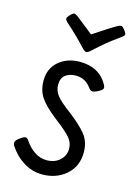

<svg xmlns="http://www.w3.org/2000/svg" viewBox="-102 -686 520 748"><g transform="rotate(15 158.0 -311.5)"><path d="M172 -398Q147 -398 130.5 -385.5Q114 -373 114 -346Q114 -322 129.5 -302.5Q145 -283 183 -255Q233 -217 256 -188Q279 -159 279 -117Q279 -60 240 -26Q201 8 144 8Q103 8 68 -14Q33 -36 10 -72Q7 -78 7 -83Q7 -94 26 -106Q38 -115 45 -115Q52 -115 59 -104Q75 -80 97.5 -65Q120 -50 146 -50Q179 -50 199.5 -69Q220 -88 220 -115Q220 -141 202.5 -160.5Q185 -180 151 -206L131 -222Q93 -252 74 -279.5Q55 -307 55 -347Q55 -396 89 -425Q123 -454 174 -454Q253 -454 287 -391Q290 -385 290 -381Q290 -375 285 -371Q280 -367 267 -360Q255 -355 250 -355Q241 -355 233 -367Q210 -398 172 -398ZM170 -582 118 -623Q107 -630 104 -630Q98 -630 87 -618Q86 -617 82 -612Q78 -607 78 -603Q78 -597 88 -588Q128 -553 173 -505Q181 -497 187 -497Q191 -497 198 -502Q231 -532 249.5 -547.5Q268 -563 303 -588Q316 -597 316 -603Q316 -607 308 -618Q298 -631 292 -631Q288 -631 278 -626Q251 -611 187 -568Z"/></g></svg>

Font: Farsan
Style: Regular
Weight: 400
Version: Version 1.001g;PS 1.001;hotconv 1.0.86;makeotf.lib2.5.63406 